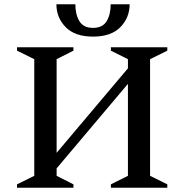

<svg xmlns="http://www.w3.org/2000/svg" viewBox="-20 -882 866 902"><path d="M60 0V-16L141 -56V-604L60 -644V-660H325V-644L246 -604V-164L581 -561V-604L501 -644V-660H766V-644L685 -604V-56L766 -16V0H501V-16L581 -56V-488L246 -91V-56L325 -16V0ZM417 -710Q332 -710 288.5 -754.5Q245 -799 245 -862H334Q334 -814 353 -782.5Q372 -751 417 -751Q462 -751 481 -782.5Q500 -814 500 -862H589Q589 -799 545.5 -754.5Q502 -710 417 -710Z"/></svg>

Font: Spectral Medium
Style: Regular
Weight: 500
Designer: Jean-Baptiste Levee
Foundry: Production Type
Version: Version 2.001